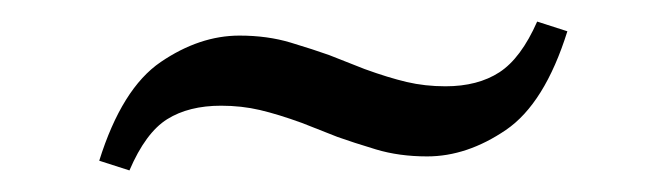

<svg xmlns="http://www.w3.org/2000/svg" viewBox="-20 -415 618 178"><path d="M100 -257 72 -266Q93 -333 129 -357.5Q165 -382 202 -382Q228 -382 249.5 -375.5Q271 -369 285 -364L318 -351Q340 -343 357 -339Q374 -335 393 -335Q423 -335 443 -348Q463 -361 478 -395L506 -386Q485 -319 449 -294.5Q413 -270 376 -270Q350 -270 328.5 -276.5Q307 -283 293 -288L260 -301Q238 -309 221 -313Q204 -317 185 -317Q155 -317 135 -304.5Q115 -292 100 -257Z"/></svg>

Font: Hedvig Letters Serif 12pt
Style: Regular
Weight: 400
Designer: Alexander Örn & Tor Weibull
Foundry: Kanon Foundry
Version: Version 1.000; ttfautohint (v1.8.4.7-5d5b)